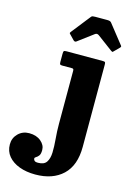

<svg xmlns="http://www.w3.org/2000/svg" viewBox="-296 -844 816 1178"><g transform="rotate(15 112.0 -255.0)"><path d="M100 -428.5H40Q27.5 -428.5 24.5 -431.8Q21.5 -435 21.5 -447.5V-498.5Q21.5 -513 25 -516.5Q28.5 -520 42.5 -520H273Q283.5 -520 286.2 -516.8Q289 -513.5 289 -502V20.5Q289 139 225 199.5Q161 260 50.5 260Q-6 260 -50.5 243.5Q-95 227 -121 196Q-147 165 -147 121Q-147 80.5 -118.8 52.5Q-90.5 24.5 -49 24.5Q-3 24.5 25.5 48.5Q54 72.5 54 104Q54 129.5 45.5 140.2Q37 151 28.5 155.5Q20 160 20 166.5Q20 173.5 25.8 179.8Q31.5 186 49 186Q87.5 186 102.5 163.2Q117.5 140.5 118.8 102.5Q120 64.5 115.8 17.2Q111.5 -30 111.5 -79V-414Q111.5 -421.5 109.5 -425Q107.5 -428.5 100 -428.5ZM65.5 -596.5 37.5 -625.5Q31.5 -631 31.5 -633.5Q31.5 -636 36 -642L130 -761.5Q134.5 -767.5 140.2 -768.8Q146 -770 156.5 -770H236Q252 -770 259 -761.5L355 -640Q360.5 -634.5 352 -626L320.5 -594.5Q315 -589 313 -589.2Q311 -589.5 304.5 -594L207 -666.5Q194 -676 182 -667L83.5 -593.5Q75 -587.5 65.5 -596.5Z"/></g></svg>

Font: Besley* Heavy
Style: Regular
Weight: 800
Designer: Owen Earl
Foundry: indestructible type*
Version: Version 3.000; ttfautohint (v1.8.3)